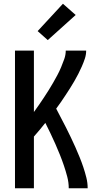

<svg xmlns="http://www.w3.org/2000/svg" viewBox="-20 -1005 540 1025"><path d="M60 0V-735H161V-407Q175 -426 188 -445Q201 -464 214 -483.5Q227 -503 239.5 -523Q252 -543 263.5 -563Q275 -583 286 -603.5Q297 -624 306 -645.5Q315 -667 323 -689.5Q331 -712 331 -735H440Q440 -713 433 -692Q426 -671 417 -650.5Q408 -630 398 -610.5Q388 -591 377 -572Q366 -553 354 -534Q342 -515 330 -497Q318 -479 305.5 -460.5Q293 -442 280 -425Q293 -399 306.5 -374Q320 -349 333 -323Q346 -297 358.5 -271Q371 -245 382.5 -219Q394 -193 405 -166Q416 -139 425 -112Q434 -85 441 -57Q448 -29 448 0H347Q347 -31 339 -61.5Q331 -92 321 -121.5Q311 -151 299.5 -179.5Q288 -208 275.5 -236.5Q263 -265 249.5 -293Q236 -321 222 -349Q207 -330 192 -312Q177 -294 161 -276V0ZM235 -791 181 -839 316 -985 384 -925Z"/></svg>

Font: Zed Sans Semibold
Style: Regular
Weight: 600
Designer: Belleve Invis
Foundry: Belleve Invis
Version: Version 1.0.0; ttfautohint (v1.8.4)